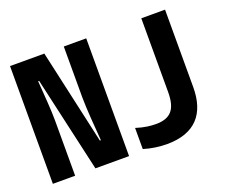

<svg xmlns="http://www.w3.org/2000/svg" viewBox="-117 -899 1295 1094"><g transform="rotate(-20 530.0 -352.0)"><path d="M34 0H169V-336C169 -396 162 -482 155 -578H161L292 0H496V-714H360V-404C360 -340 370 -218 376 -140H370L242 -714H34ZM723 10C896 10 974 -85 974 -244V-714H830V-267C830 -163 793 -119 703 -119C673 -119 632 -123 583 -139V-11C628 3 679 10 723 10Z"/></g></svg>

Font: Noto Sans Mono Condensed ExtraBold
Style: Regular
Weight: 800
Width: 3
Designer: Monotype Design Team
Foundry: Monotype Imaging Inc.
Version: Version 2.014